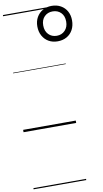

<svg xmlns="http://www.w3.org/2000/svg" viewBox="-148 -1061 858 1606"><g transform="rotate(-10 281.0 -257.5)"><path d="M414 -699Q371 -699 338 -718Q305 -737 286 -771.5Q267 -806 267 -851Q267 -895 286 -928.5Q305 -962 338 -981Q371 -1000 414 -1000Q458 -1000 491.5 -981Q525 -962 543.5 -928.5Q562 -895 562 -851Q562 -806 543.5 -771.5Q525 -737 491.5 -718Q458 -699 414 -699ZM415 -746Q457 -746 484.5 -774.5Q512 -803 512 -850Q512 -898 484.5 -925.5Q457 -953 414 -953Q372 -953 344.5 -925.5Q317 -898 317 -851Q317 -803 344.5 -774.5Q372 -746 415 -746ZM0 475H447V485H0ZM0 -20H447V0H0ZM0 -505H447V-500H0ZM0 -995H447V-985H0Z"/></g></svg>

Font: Playwrite SK Guides
Style: Regular
Weight: 400
Designer: Veronika Burian, José Scaglione
Foundry: TypeTogether
Version: Version 1.003